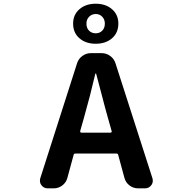

<svg xmlns="http://www.w3.org/2000/svg" viewBox="-20 -1030 1040 1040"><path d="M499 -954.1Q477.5 -954.1 462.9 -939.5Q448.2 -924.8 448.2 -902.3Q448.2 -877.9 462.4 -863.8Q476.6 -849.6 499 -849.6Q519.5 -849.6 533.7 -863.8Q547.9 -877.9 547.9 -902.3Q547.9 -924.8 533.7 -939.5Q519.5 -954.1 499 -954.1ZM376 -902.3Q376 -950.2 410.2 -980Q444.3 -1009.8 498.5 -1009.8Q552.7 -1009.8 586.9 -980Q621.1 -950.2 621.1 -902.3Q621.1 -852.5 586.9 -822.8Q552.7 -793 498.5 -793Q444.3 -793 410.2 -822.8Q376 -852.5 376 -902.3ZM414.1 -319.3Q414.1 -316.4 415.5 -314Q417 -311.5 419.9 -311.5H579.1Q582 -311.5 584 -314Q585.9 -316.4 585 -319.3L564.5 -391.6Q551.8 -435.5 529.8 -521Q507.8 -606.4 501 -629.9Q501 -631.8 498.5 -631.8Q496.1 -631.8 496.1 -629.9Q468.8 -511.7 434.6 -391.6ZM727.5 -9.8Q702.1 -9.8 681.6 -25.4Q661.1 -41 654.3 -65.4L620.1 -191.4Q618.2 -198.2 611.3 -198.2H387.7Q380.9 -198.2 378.9 -191.4L344.7 -65.4Q337.9 -41 317.4 -25.4Q296.9 -9.8 271.5 -9.8H238.3Q216.8 -9.8 204.1 -27.3Q196.3 -38.1 196.3 -50.8Q196.3 -57.6 198.2 -64.5L397.5 -687.5Q405.3 -711.9 426.3 -727.1Q447.3 -742.2 472.7 -742.2H530.3Q555.7 -742.2 576.7 -727.1Q597.7 -711.9 605.5 -687.5L805.7 -64.5Q807.6 -57.6 807.6 -50.8Q807.6 -38.1 799.8 -27.3Q787.1 -9.8 765.6 -9.8Z"/></svg>

Font: Gen Jyuu Gothic Monospace Bold
Style: Bold
Weight: 700
Designer: [Source Han Sans]
Ryoko NISHIZUKA  (kana & ideographs); Paul D. Hunt (Latin, Greek & Cyrillic); Wenlong ZHANG  (bopomofo
Version: Version 1.002.20150607